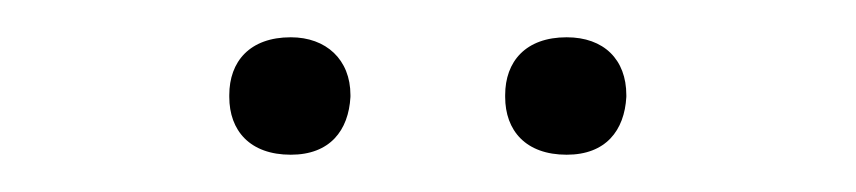

<svg xmlns="http://www.w3.org/2000/svg" viewBox="-20 -666 459 103"><path d="M103 -615V-614C103 -596 114 -583 136 -583C157 -583 167 -596 168 -614V-615C168 -634 155 -646 136 -646C114 -646 103 -633 103 -615ZM251 -614C251 -596 262 -583 284 -583C305 -583 315 -596 316 -614V-615C316 -634 304 -646 284 -646C262 -646 251 -633 251 -615Z"/></svg>

Font: LT Wave Text Thin
Style: Regular
Weight: 100
Designer: Daniel Lyons
Version: Version 2.5 (Glyphs App)